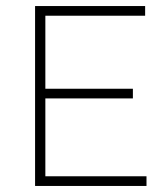

<svg xmlns="http://www.w3.org/2000/svg" viewBox="-20 -615 540 635"><path d="M96 0V-595H460V-563H130V-32H464.5V0ZM120 -289.5V-321.5H419.5V-289.5Z"/></svg>

Font: Encode Sans SC Thin
Style: Regular
Weight: 250
Designer: Multiple Designers
Foundry: Impallari Type
Version: Version 3.002